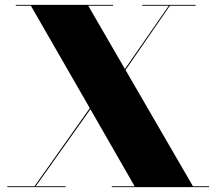

<svg xmlns="http://www.w3.org/2000/svg" viewBox="-20 -770 890 790"><path d="M10 -3.5V0H250V-3.5H127L352 -320.5L534 -3.5H440V0H840V-3.5H774L496.5 -482L679 -746.5H785V-750H565V-746.5H674.5L494 -486L343 -746.5H445V-750H45V-746.5H107L349.5 -325L122 -3.5Z"/></svg>

Font: Bodoni* 48pt Fatface
Style: Regular
Weight: 900
Version: Version 2.3